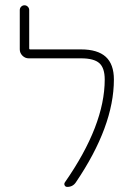

<svg xmlns="http://www.w3.org/2000/svg" viewBox="-20 -736 497 735"><path d="M290 -546.9Q353.5 -546.9 384.8 -518.6Q416 -490.2 416 -431.6Q416 -252.9 270.5 -38.1Q258.8 -20.5 237.3 -20.5Q230.5 -20.5 227.5 -26.4Q224.6 -32.2 228.5 -38.1Q380.9 -256.8 380.9 -431.6Q380.9 -475.6 360.4 -494.1Q339.8 -512.7 290 -512.7H89.8Q76.2 -512.7 65.9 -522.9Q55.7 -533.2 55.7 -546.9V-697.3Q55.7 -705.1 61 -710.4Q66.4 -715.8 73.7 -715.8Q81.1 -715.8 86.4 -710.4Q91.8 -705.1 91.8 -697.3V-550.8Q91.8 -546.9 95.7 -546.9Z"/></svg>

Font: Gen Jyuu Gothic ExtraLight
Style: Regular
Weight: 100
Designer: [Source Han Sans]
Ryoko NISHIZUKA  (kana & ideographs); Paul D. Hunt (Latin, Greek & Cyrillic); Wenlong ZHANG  (bopomofo
Version: Version 1.002.20150607